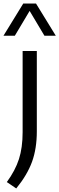

<svg xmlns="http://www.w3.org/2000/svg" viewBox="-52 -830 335 1082"><path d="M39.5 232 -13.5 196Q34 131 54.8 66.5Q75.5 2 75.5 -85V-542.5H155.5V-89.5Q155.5 7.5 128.5 81.8Q101.5 156 39.5 232ZM-32.5 -628.5 79 -810H151L262.5 -628.5H198.5L115 -768.5L31.5 -628.5Z"/></svg>

Font: Encode Sans
Style: Regular
Weight: 400
Designer: Multiple Designers
Foundry: Impallari Type
Version: Version 3.002; ttfautohint (v1.8.3) -l 8 -r 50 -G 200 -x 14 